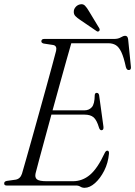

<svg xmlns="http://www.w3.org/2000/svg" viewBox="-21 -886 645 917"><path d="M342 0H10.5Q-1.5 0 -1 -10.5Q-1 -19.5 11.5 -22L54 -28Q76 -32 84 -56.5Q91.5 -82 104.5 -128Q117.5 -174 133.8 -231.8Q150 -289.5 167 -351Q184 -412.5 200 -470Q216 -527.5 228.2 -573Q240.5 -618.5 247 -643.5Q252 -667 233.5 -671L187.5 -678Q176.5 -681 176.5 -688.5Q176.5 -700 190.5 -700H523.5Q543.5 -700 555.8 -707.5Q568 -715 577 -715Q589 -715 591 -698L604 -569Q606.5 -552 595 -551.5Q584 -550.5 580 -566.5Q570 -613 558.5 -637.2Q547 -661.5 532 -670.5Q517 -679.5 496 -679.5H319.5Q311 -650.5 296.8 -599.8Q282.5 -549 265.2 -486.5Q248 -424 230 -359H382Q404 -359 417.5 -374Q431 -389 431.5 -432Q432.5 -442.5 441 -442.5Q450.5 -442.5 452.5 -430.5L473 -281.5Q475 -265 464.5 -264Q456 -263.5 452 -276Q441 -313 425.8 -325.8Q410.5 -338.5 383.5 -338.5H224.5Q208 -278 192.8 -222Q177.5 -166 166 -123.2Q154.5 -80.5 149 -58.5Q144.5 -39 155 -29.8Q165.5 -20.5 202.5 -20.5H327Q372.5 -20.5 408.5 -50.8Q444.5 -81 479 -155Q484.5 -166.5 491.5 -166.5Q500.5 -166.5 499.5 -152Q495.5 -108 476.8 -71Q458 -34 432.8 -11.5Q407.5 11 383 11Q371.5 11 362.8 5.5Q354 0 342 0ZM404.5 -831.5 453.5 -750.5Q457 -742.5 452.5 -738Q447 -733 441 -737L361 -791.5Q348 -800 339.2 -809Q330.5 -818 331.5 -831.5Q331.5 -842 339.8 -852Q348 -862 361 -865Q375.5 -868.5 385 -858.8Q394.5 -849 404.5 -831.5Z"/></svg>

Font: Fraunces 144pt Soft Light
Style: Italic
Weight: 300
Italic angle: -16°
Version: Version 1.000;[b76b70a41]